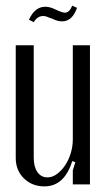

<svg xmlns="http://www.w3.org/2000/svg" viewBox="-20 -656 379 683"><path d="M237 -83Q209 7 138 7Q94 7 65 -21.5Q36 -50 36 -94V-495H100V-95Q100 -63 113 -44Q126 -25 149 -25Q166 -25 182 -36.5Q198 -48 211 -67Q224 -86 231.5 -110.5Q239 -135 239 -160V-495H300V0H239V-50L248 -79ZM100 -577 83 -586Q104 -632 141 -632Q154 -632 169 -626L189 -617Q203 -611 211 -611Q227 -611 237 -636L254 -628Q237 -580 201 -580Q185 -580 167 -589L153 -594Q143 -599 133 -599Q113 -599 100 -577Z"/></svg>

Font: Moniqa Paragraph
Style: Regular
Weight: 400
Designer: Rajesh Rajput
Foundry: Rajesh Rajput
Version: Version 1.000